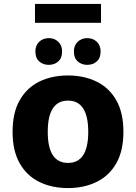

<svg xmlns="http://www.w3.org/2000/svg" viewBox="-20 -946 692 977"><path d="M44 -275Q44 -372 80 -435.5Q116 -499 179.5 -530.5Q243 -562 326 -562Q408 -562 472 -530.5Q536 -499 572 -435.5Q608 -372 608 -275Q608 -179 572 -115.5Q536 -52 472 -20.5Q408 11 326 11Q243 11 179.5 -20.5Q116 -52 80 -115.5Q44 -179 44 -275ZM223 -275Q223 -117 326 -117Q429 -117 429 -275Q429 -434 326 -434Q223 -434 223 -275ZM424 -616Q395 -616 375.5 -633.5Q356 -651 356 -684Q356 -715 375.5 -733.5Q395 -752 424 -752Q453 -752 472.5 -733.5Q492 -715 492 -684Q492 -651 472.5 -633.5Q453 -616 424 -616ZM228 -616Q199 -616 179.5 -633.5Q160 -651 160 -684Q160 -715 179.5 -733.5Q199 -752 228 -752Q257 -752 276.5 -733.5Q296 -715 296 -684Q296 -651 276.5 -633.5Q257 -616 228 -616ZM158 -926H494V-830H158Z"/></svg>

Font: Kufam
Style: Bold
Weight: 700
Designer: Wael Morcos, Artur Schmal
Foundry: Original Type
Version: Version 1.300; ttfautohint (v1.8.3)